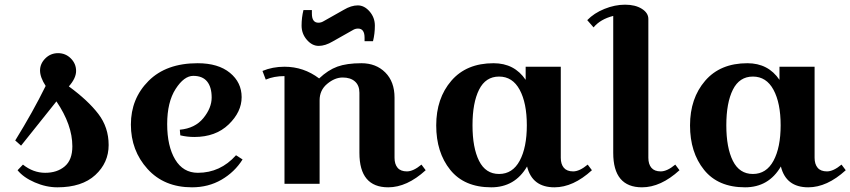

<svg xmlns="http://www.w3.org/2000/svg" viewBox="-20 -785 3632 820"><path d="M175 -418Q151 -455 151 -484Q151 -513 173.5 -535.5Q196 -558 228 -558Q260 -558 282.5 -535.5Q305 -513 305 -482Q305 -451 274 -416Q356 -356 400 -298.5Q444 -241 444 -165.5Q444 -90 387 -37.5Q330 15 225 15Q177 15 128.5 -6Q80 -27 55 -58L78 -82Q122 -47 173 -47Q224 -47 256.5 -74.5Q289 -102 289 -160Q289 -252 221 -352L70 -163L45 -185Q121 -308 175 -418Z M825 -47Q921 -47 988 -122L1016 -104Q982 -50 926 -17.5Q870 15 800 15Q681 15 610 -63.5Q539 -142 539 -253Q539 -364 614.5 -439.5Q690 -515 824 -515Q912 -515 962 -474Q1012 -433 1012 -370Q1012 -307 956.5 -253.5Q901 -200 810 -200Q779 -200 750 -207L748 -231Q813 -237 848.5 -280.5Q884 -324 884 -368.5Q884 -413 864.5 -437Q845 -461 805.5 -461Q766 -461 730 -405Q694 -349 694 -255Q694 -161 728 -104Q762 -47 825 -47Z M1195 -500Q1277 -500 1343 -450Q1381 -486 1421 -500.5Q1461 -515 1523.5 -515Q1586 -515 1625.5 -475.5Q1665 -436 1665 -368V-111Q1665 -84 1678 -68.5Q1691 -53 1718 -53Q1745 -53 1780 -82L1798 -58Q1718 15 1638 15Q1515 15 1515 -132V-389Q1515 -420 1496 -437Q1477 -454 1443.5 -454Q1410 -454 1377.5 -427Q1345 -400 1345 -357V0H1195V-460Q1150 -460 1115 -445L1101 -482Q1144 -500 1195 -500ZM1537 -609V-624Q1537 -663 1509 -663Q1497 -663 1486 -656L1401 -608Q1369 -589 1341 -589Q1313 -589 1290.5 -615Q1268 -641 1268 -675.5Q1268 -710 1276 -742H1312V-727Q1312 -688 1340 -688Q1352 -688 1363 -695L1448 -743Q1480 -762 1508 -762Q1536 -762 1558.5 -736Q1581 -710 1581 -675.5Q1581 -641 1573 -609Z M2375 -500V-111Q2375 -84 2388 -68.5Q2401 -53 2428 -53Q2455 -53 2490 -82L2508 -58Q2428 15 2348 15Q2253 15 2231 -74Q2179 15 2078 15Q1963 15 1903 -59.5Q1843 -134 1843 -249.5Q1843 -365 1907.5 -440Q1972 -515 2088 -515Q2177 -515 2225 -444V-500ZM2026 -402Q1998 -346 1998 -250Q1998 -154 2026 -98Q2054 -42 2111.5 -42Q2169 -42 2199.5 -98.5Q2230 -155 2230 -250Q2230 -345 2199.5 -401.5Q2169 -458 2111.5 -458Q2054 -458 2026 -402Z M2749 -704V-111Q2749 -84 2762 -68.5Q2775 -53 2802 -53Q2829 -53 2864 -82L2882 -58Q2802 15 2722 15Q2599 15 2599 -132V-717Q2544 -703 2515 -668L2488 -699Q2517 -729 2561.5 -747Q2606 -765 2649.5 -765Q2693 -765 2721 -747.5Q2749 -730 2749 -704Z M3459 -500V-111Q3459 -84 3472 -68.5Q3485 -53 3512 -53Q3539 -53 3574 -82L3592 -58Q3512 15 3432 15Q3337 15 3315 -74Q3263 15 3162 15Q3047 15 2987 -59.5Q2927 -134 2927 -249.5Q2927 -365 2991.5 -440Q3056 -515 3172 -515Q3261 -515 3309 -444V-500ZM3110 -402Q3082 -346 3082 -250Q3082 -154 3110 -98Q3138 -42 3195.5 -42Q3253 -42 3283.5 -98.5Q3314 -155 3314 -250Q3314 -345 3283.5 -401.5Q3253 -458 3195.5 -458Q3138 -458 3110 -402Z"/></svg>

Font: Croissant One
Style: Regular
Weight: 400
Designer: Eduardo Rodriguez Tunni
Foundry: Eduardo Rodriguez Tunni
Version: Version 1.001